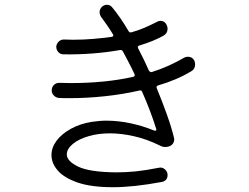

<svg xmlns="http://www.w3.org/2000/svg" viewBox="-20 -769 1040 802"><path d="M656 -9Q597 2 546 7.5Q495 13 452 13Q361 13 304.5 -6.5Q248 -26 221.5 -56.5Q195 -87 195 -121Q195 -153 216.5 -181.5Q238 -210 276 -231Q314 -252 363 -260Q378 -262 393 -263.5Q408 -265 424 -265Q474 -265 525.5 -254Q577 -243 623 -224Q625 -223 627 -223Q636 -223 632 -232Q610 -303 574 -385Q571 -393 563 -391Q493 -375 418 -367Q343 -359 272 -359Q260 -359 248 -359Q236 -359 225 -360Q214 -361 205 -370Q196 -379 196 -391Q196 -405 205 -414Q214 -423 228 -423Q240 -423 251.5 -422.5Q263 -422 274 -422Q347 -422 412.5 -428.5Q478 -435 536 -448Q545 -450 542 -459Q530 -485 517.5 -508.5Q505 -532 493 -555Q489 -561 481 -560Q425 -550 364.5 -545.5Q304 -541 245 -542Q232 -542 223.5 -551.5Q215 -561 215 -574Q216 -586 225 -595Q234 -604 247 -604Q257 -604 266 -603.5Q275 -603 284 -603Q329 -603 369.5 -606.5Q410 -610 446 -615Q458 -617 451 -627Q439 -647 427 -664Q415 -681 404 -696Q396 -707 396 -718Q396 -731 406 -741Q416 -749 426 -749Q440 -749 448 -739Q465 -719 482.5 -693.5Q500 -668 517 -639Q521 -632 529 -634Q558 -642 584.5 -653.5Q611 -665 636 -678Q640 -680 643 -681Q646 -682 650 -682Q668 -682 676 -665Q678 -661 679 -657Q680 -653 680 -649Q680 -630 663 -620Q620 -596 562 -579Q553 -576 557 -567Q581 -522 602 -474Q607 -467 614 -468Q652 -480 685 -495Q718 -510 749 -528Q756 -532 764 -532Q783 -532 791 -517Q795 -510 795 -500Q795 -481 780 -472Q719 -435 640 -412Q631 -409 635 -400Q658 -344 677 -291Q696 -238 707 -193Q709 -183 705 -174Q701 -165 692 -160Q682 -155 670 -155Q659 -155 648 -161Q593 -188 539.5 -200Q486 -212 439 -212Q392 -212 353 -201Q310 -189 284.5 -168Q259 -147 259 -124Q259 -96 306.5 -73Q354 -50 466 -49Q505 -49 545.5 -53Q586 -57 642 -68Q657 -72 668.5 -62Q680 -52 680 -38Q680 -14 656 -9Z"/></svg>

Font: Kiwi Maru Light
Style: Regular
Weight: 300
Designer: Hiroki-Chan
Version: Version 1.100